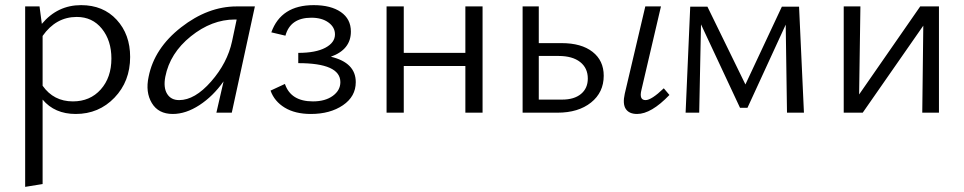

<svg xmlns="http://www.w3.org/2000/svg" viewBox="-20 -439 3755 748"><path d="M296 -419Q382 -419 434.5 -362Q487 -305 487 -217Q487 -122 426 -58.5Q365 5 275 5Q193 5 146 -51V278L78 289V-414H134L143 -346Q204 -419 296 -419ZM264 -44Q331 -44 372.5 -90.5Q414 -137 414 -211Q414 -281 377 -327Q340 -373 279 -373Q198 -373 146 -299V-105Q189 -44 264 -44Z M902 -414H973L883 0H823L851 -122Q810 -64 757 -29.5Q704 5 653 5Q597 5 571.5 -37.5Q546 -80 559 -140Q581 -251 685.5 -332.5Q790 -414 902 -414ZM678 -49Q739 -49 802.5 -121.5Q866 -194 884 -278L902 -363H895Q805 -363 723.5 -297.5Q642 -232 624 -140Q616 -98 631 -73.5Q646 -49 678 -49Z M1269 -218Q1366 -195 1366 -119Q1366 -63 1316 -29Q1266 5 1191 5Q1130 5 1089.5 -19.5Q1049 -44 1034 -86L1090 -112Q1113 -44 1199 -44Q1247 -44 1276.5 -65.5Q1306 -87 1306 -119Q1306 -193 1142 -193V-233Q1210 -233 1247.5 -253Q1285 -273 1285 -305Q1285 -333 1259.5 -351.5Q1234 -370 1193 -370Q1111 -370 1092 -300L1037 -313Q1075 -419 1202 -419Q1269 -419 1308 -392Q1347 -365 1347 -316Q1347 -246 1269 -218Z M1793 -414H1860V0H1793V-182H1553V0H1486V-414H1553V-233H1793Z M2168 -271Q2245 -271 2288.5 -237Q2332 -203 2332 -144Q2332 -79 2282.5 -39.5Q2233 0 2152 0H2016V-414H2079V-271ZM2566 -95 2588 -69Q2517 5 2462 5Q2431 5 2418 -14.5Q2405 -34 2414 -74L2494 -414H2555L2479 -89Q2469 -49 2495 -49Q2518 -49 2566 -95ZM2170 -51Q2217 -51 2243.5 -73Q2270 -95 2270 -133Q2270 -174 2240 -197.5Q2210 -221 2156 -221H2079V-51Z M3112 0H3046L3041 -343L2892 -19H2863L2711 -344L2704 0H2651L2669 -413H2736L2884 -110L3026 -413H3093Z M3638 -414V0H3573L3577 -339L3341 0H3267V-414H3332L3327 -71L3565 -414Z"/></svg>

Font: EauTest
Style: Italic
Weight: 400
Italic angle: -12°
Designer: Christian Thalmann (Catharsis Fonts)
Version: Version 0.001;PS 000.001;hotconv 1.0.88;makeotf.lib2.5.64775